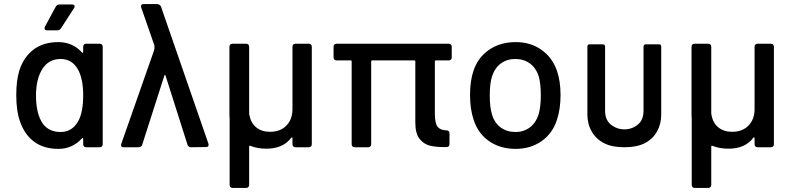

<svg xmlns="http://www.w3.org/2000/svg" viewBox="-20 -724 3897 944"><path d="M404 -509H470Q477 -509 481 -505Q485 -501 485 -494V-15Q485 -8 481 -4Q477 0 470 0H404Q397 0 393 -4Q389 -8 389 -15V-41Q389 -44 387 -45Q385 -46 383 -44Q361 -19 331.5 -5.5Q302 8 267 8Q195 8 147.5 -27.5Q100 -63 78 -128Q60 -178 60 -256Q60 -329 75 -377Q96 -443 144.5 -480Q193 -517 267 -517Q302 -517 331.5 -504Q361 -491 383 -466Q385 -464 387 -464.5Q389 -465 389 -468V-494Q389 -501 393 -505Q397 -509 404 -509ZM389 -255Q389 -337 363 -383Q334 -434 278 -434Q220 -434 189 -386Q157 -336 157 -254Q157 -177 182 -130Q211 -75 278 -75Q335 -75 365 -129Q389 -173 389 -255ZM199 -585 201 -593 254 -691Q260 -702 272 -702H334Q340 -702 343.5 -699.5Q347 -697 347 -693Q347 -688 344 -684L280 -585Q274 -575 262 -575H211Q199 -575 199 -585Z M1005 -17Q1007 -10 1004 -5.5Q1001 -1 993 -1L919 0Q913 0 908 -3.5Q903 -7 902 -12L794 -352Q793 -355 791 -355.5Q789 -356 788 -352L679 -12Q678 -7 673 -3.5Q668 0 662 0H588Q575 0 575 -10Q575 -14 576 -16L736 -472Q741 -485 739 -501L674 -688Q672 -695 675 -699.5Q678 -704 686 -704H751Q764 -704 771 -693Z M1433 -509H1498Q1505 -509 1509 -505Q1513 -501 1513 -494V-15Q1513 -8 1509 -4Q1505 0 1498 0H1433Q1426 0 1422 -4Q1418 -8 1418 -15V-45Q1418 -48 1416 -48.5Q1414 -49 1412 -47Q1372 7 1290 7Q1245 7 1211 -7Q1205 -9 1205 -3V185Q1205 192 1201 196Q1197 200 1190 200H1124Q1117 200 1113 196Q1109 192 1109 185V-135V-141Q1108 -146 1108 -158V-494Q1108 -501 1112 -505Q1116 -509 1123 -509H1190Q1197 -509 1201 -505Q1205 -501 1205 -494V-165Q1205 -161 1206 -159Q1213 -120 1239.5 -98Q1266 -76 1308 -76Q1358 -76 1388 -106.5Q1418 -137 1418 -188V-494Q1418 -501 1422 -505Q1426 -509 1433 -509Z M2186 -427H2123Q2118 -427 2118 -422V-168Q2118 -117 2131.5 -100.5Q2145 -84 2175 -83Q2190 -83 2190 -68V-16Q2190 -1 2175 -1Q2129 0 2097 -7Q2065 -14 2043.5 -40.5Q2022 -67 2022 -121V-422Q2022 -427 2017 -427H1810Q1805 -427 1805 -422V-15Q1805 -8 1801 -4Q1797 0 1790 0H1724Q1717 0 1713 -4Q1709 -8 1709 -15V-422Q1709 -427 1704 -427H1635Q1628 -427 1624 -431Q1620 -435 1620 -442V-494Q1620 -501 1624 -505Q1628 -509 1635 -509H2186Q2193 -509 2197 -505Q2201 -501 2201 -494V-442Q2201 -435 2197 -431Q2193 -427 2186 -427Z M2309 -134Q2291 -188 2291 -256Q2291 -327 2308 -376Q2330 -442 2385 -479.5Q2440 -517 2516 -517Q2588 -517 2641.5 -479.5Q2695 -442 2718 -377Q2736 -326 2736 -257Q2736 -187 2718 -134Q2696 -67 2642 -29.5Q2588 8 2515 8Q2440 8 2385.5 -29.5Q2331 -67 2309 -134ZM2628 -161Q2639 -199 2639 -255Q2639 -311 2629 -348Q2616 -389 2586 -411.5Q2556 -434 2513 -434Q2472 -434 2442 -411.5Q2412 -389 2399 -348Q2388 -313 2388 -255Q2388 -197 2399 -161Q2411 -120 2441.5 -97.5Q2472 -75 2515 -75Q2555 -75 2585 -97.5Q2615 -120 2628 -161Z M2868 -161V-495Q2868 -500 2870.5 -503Q2873 -506 2878 -506H2944Q2949 -506 2952 -503Q2955 -500 2955 -495V-180Q2955 -134 2984 -111Q3013 -88 3050 -88Q3087 -88 3115.5 -111Q3144 -134 3144 -180V-495Q3144 -500 3147 -503Q3150 -506 3155 -506H3221Q3226 -506 3228.5 -503Q3231 -500 3231 -495V-161Q3231 -114 3210 -77Q3189 -40 3150 -20Q3111 0 3050 0Q2989 0 2950 -20Q2911 -40 2889.5 -77Q2868 -114 2868 -161Z M3705 -509H3770Q3777 -509 3781 -505Q3785 -501 3785 -494V-15Q3785 -8 3781 -4Q3777 0 3770 0H3705Q3698 0 3694 -4Q3690 -8 3690 -15V-45Q3690 -48 3688 -48.5Q3686 -49 3684 -47Q3644 7 3562 7Q3517 7 3483 -7Q3477 -9 3477 -3V185Q3477 192 3473 196Q3469 200 3462 200H3396Q3389 200 3385 196Q3381 192 3381 185V-135V-141Q3380 -146 3380 -158V-494Q3380 -501 3384 -505Q3388 -509 3395 -509H3462Q3469 -509 3473 -505Q3477 -501 3477 -494V-165Q3477 -161 3478 -159Q3485 -120 3511.5 -98Q3538 -76 3580 -76Q3630 -76 3660 -106.5Q3690 -137 3690 -188V-494Q3690 -501 3694 -505Q3698 -509 3705 -509Z"/></svg>

Font: Barlow_Medium_SS
Style: Regular
Weight: 500
Designer: Jeremy Tribby
Foundry: Jeremy Tribby
Version: Version 1.101 August 23, 2024